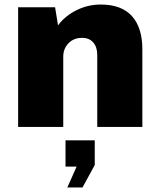

<svg xmlns="http://www.w3.org/2000/svg" viewBox="-20 -560 707 847"><path d="M424 -540Q516 -540 562 -489Q608 -438 608 -342V0H409V-318Q409 -352 391.5 -372.5Q374 -393 342 -393Q305 -393 282 -369Q259 -345 259 -310V0H60V-528H223L236 -448Q267 -490 317.5 -515Q368 -540 424 -540ZM398 59V168L344 267H277L318 175H269V59Z"/></svg>

Font: Archicoco
Style: Regular
Weight: 400
Designer: Hector Gatti
Foundry: Hector Gatti
Version: 1.002